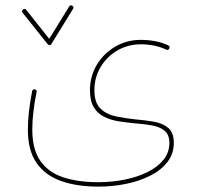

<svg xmlns="http://www.w3.org/2000/svg" viewBox="-20 -484 750 720"><path d="M251 -462.4Q258.3 -458 253.9 -450.7L172.9 -319.3Q170.4 -314.5 165.8 -314.9Q161.1 -315.4 158.7 -318.4L64.9 -436Q59.6 -442.4 66.4 -448.2Q72.8 -453.6 78.6 -446.8L164.6 -338.4L239.3 -459.5Q243.7 -466.8 251 -462.4ZM84.5 1.5Q84.5 -60.1 100.6 -142.1Q102.1 -149.9 110.4 -148.9Q118.7 -147.9 117.2 -139.2Q101.1 -58.6 101.1 1.5Q101.1 76.2 131.3 119.4Q161.6 162.6 217.3 180.9Q272.9 199.2 348.6 199.2Q399.4 199.2 447 189.7Q494.6 180.2 532.5 161.6Q570.3 143.1 592.8 115.5Q615.2 87.9 615.2 51.8Q615.2 21 597.4 6.3Q579.6 -8.3 550 -13.7Q520.5 -19 485.4 -21.5Q455.1 -24.4 425.3 -29.1Q395.5 -33.7 371.1 -45.7Q346.7 -57.6 332 -81.3Q317.4 -105 317.4 -145.5Q317.4 -198.2 343 -241Q368.7 -283.7 412.1 -309.1Q455.6 -334.5 508.3 -334.5Q535.2 -334.5 561.8 -329.6Q588.4 -324.7 611.3 -313.5Q618.7 -309.6 614.7 -301.8Q610.8 -294.4 603.5 -297.9Q582 -308.1 557.4 -313Q532.7 -317.9 508.3 -317.9Q460 -317.9 420.4 -294.9Q380.9 -272 357.4 -232.9Q334 -193.8 334 -145.5Q334 -98.6 356.9 -76.7Q379.9 -54.7 415.5 -47.4Q451.2 -40 489.7 -36.1Q526.9 -33.2 559.3 -27.1Q591.8 -21 611.8 -3.7Q631.8 13.7 631.8 51.8Q631.8 92.8 607.9 123.5Q584 154.3 543.5 174.8Q502.9 195.3 452.4 205.6Q401.9 215.8 348.6 215.8Q270 215.8 210.4 195.3Q150.9 174.8 117.7 127.9Q84.5 81.1 84.5 1.5Z"/></svg>

Font: Mikhak-DS1-FD Thin
Style: Regular
Weight: 100
Designer: Amin Abedi
Version: Version 3.2